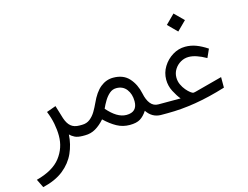

<svg xmlns="http://www.w3.org/2000/svg" viewBox="-116 -831 1666 1288"><g transform="rotate(-15 716.5 -186.5)"><path d="M292 -33.7Q288.1 34.2 261.2 94Q234.4 153.8 179.2 198Q124 242.2 34.7 263.2L5.9 204.6Q123 173.8 174.1 107.4Q225.1 41 225.1 -42.5Q225.1 -83.5 216.6 -127.7Q208 -171.9 189.5 -217.3L254.4 -240.7L282.2 -149.4Q295.4 -109.9 317.6 -91.6Q339.8 -73.2 376.5 -73.2H395.5V0H381.3Q344.7 0 324.7 -10.3Q304.7 -20.5 292 -33.7Z M533.2 -73.7Q502.9 -39.1 469.5 -19.5Q436 0 396.5 0H376V-73.2H394Q426.8 -73.2 450 -91.6Q473.1 -109.9 489.3 -137.2Q505.4 -164.6 517.1 -190.4Q548.3 -260.3 588.1 -292.5Q627.9 -324.7 676.8 -324.7Q747.6 -324.7 786.9 -280.8Q826.2 -236.8 839.8 -171.9Q849.1 -125.5 870.1 -99.4Q891.1 -73.2 924.3 -73.2H938V0H923.8Q862.3 0 825.2 -55.2Q803.2 -21.5 777.1 -5.4Q751 10.7 704.1 10.7Q656.2 10.7 615.5 -11.5Q574.7 -33.7 533.2 -73.7ZM568.4 -138.2Q601.1 -100.1 634 -80.1Q667 -60.1 700.2 -60.1Q775.4 -60.1 775.4 -135.3Q775.4 -185.1 750 -218.3Q724.6 -251.5 679.2 -251.5Q652.8 -251.5 632.3 -234.1Q611.8 -216.8 595.9 -190.7Q580.1 -164.6 568.4 -138.2Z M1117.2 -573.2 1179.7 -635.7 1242.7 -573.2 1179.7 -510.7ZM1017.6 -219.2Q1017.6 -267.6 1043 -308.8Q1068.4 -350.1 1109.4 -375.2Q1150.4 -400.4 1197.3 -400.4Q1235.8 -400.4 1272 -387Q1308.1 -373.5 1348.6 -346.7L1322.3 -288.1Q1252 -328.1 1202.1 -328.1Q1171.9 -328.1 1145.8 -313Q1119.6 -297.9 1103.5 -272.2Q1087.4 -246.6 1087.4 -215.8Q1087.4 -189.5 1098.1 -166.3Q1108.9 -143.1 1123.8 -125.5Q1138.7 -107.9 1152.1 -97.9Q1165.5 -87.9 1170.9 -87.9Q1177.2 -87.9 1188.5 -90.8L1377.9 -141.1V-67.9Q1263.7 -32.7 1164.3 -16.4Q1064.9 0 969.7 0H918.5V-73.2H1078.6Q1057.6 -98.6 1037.6 -137.2Q1017.6 -175.8 1017.6 -219.2Z"/></g></svg>

Font: Vazir Light FD-WOL
Style: Light-FD-WOL
Weight: 300
Designer: Saber Rastikerdar
Foundry: Saber Rastikerdar
Version: Version 30.1.0